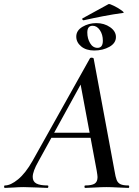

<svg xmlns="http://www.w3.org/2000/svg" viewBox="-58 -919 681 939"><path d="M-34 -12Q-6 -12 30.5 -42Q67 -72 101 -132L382 -634Q384 -637 390 -637Q393 -637 396 -636Q399 -635 400 -633L502 -84Q507 -53 512.5 -39Q518 -25 530.5 -18.5Q543 -12 570 -12Q574 -12 574 -6Q574 0 570 0Q555 0 521 -2Q485 -4 462 -4Q440 -4 406 -2Q374 0 359 0Q355 0 355 -6Q355 -12 359 -12Q391 -12 405 -21Q419 -30 419 -53Q419 -60 415 -84L333 -523L379 -583L130 -130Q102 -81 102 -54Q102 -31 120 -21.5Q138 -12 175 -12Q179 -12 178.5 -6Q178 0 174 0Q161 0 125 -2Q81 -4 58 -4Q37 -4 9 -2Q-19 0 -34 0Q-38 0 -38 -6Q-38 -12 -34 -12ZM194 -270H411L413 -245H179ZM315 -740Q315 -770 345.5 -788Q376 -806 413 -806Q452 -806 480.5 -786Q509 -766 509 -738Q509 -708 477 -690Q445 -672 403 -672Q363 -672 339 -692Q315 -712 315 -740ZM445 -720Q445 -750 430.5 -771.5Q416 -793 395 -793Q369 -793 369 -760Q369 -731 382.5 -708Q396 -685 419 -685Q445 -685 445 -720ZM350 -820Q346 -820 344.5 -824.5Q343 -829 347 -830L473 -899Q478 -901 499 -890.5Q520 -880 536 -868.5Q552 -857 545 -856Q494 -849 445 -839.5Q396 -830 352 -820Z"/></svg>

Font: Cormorant Garamond SemiBold
Style: Italic
Weight: 600
Italic angle: -10°
Designer: Christian Thalmann (Catharsis Fonts)
Foundry: Catharsis Fonts
Version: Version 4.000